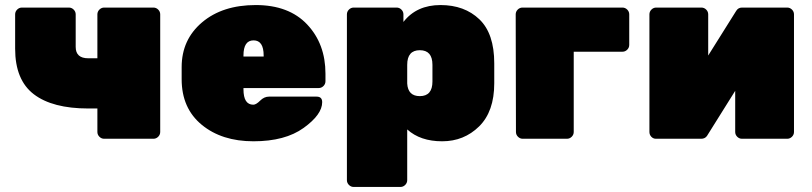

<svg xmlns="http://www.w3.org/2000/svg" viewBox="-20 -550 3217 761"><path d="M366 -319V-493Q366 -504 374 -512Q382 -520 393 -520H588Q599 -520 607 -512Q615 -504 615 -493V-27Q615 -16 607 -8Q599 0 588 0H393Q382 0 374 -8Q366 -16 366 -27V-120H330Q188 -120 114 -176.5Q40 -233 40 -357V-493Q40 -504 48 -512Q56 -520 67 -520H253Q264 -520 272 -512Q280 -504 280 -493V-364Q280 -319 330 -319Z M1243 -201H945V-196Q945 -135 984 -135Q995 -135 1011 -151Q1027 -167 1046 -167H1235Q1257 -167 1257 -145Q1257 -96 1183.5 -43Q1110 10 984.5 10Q859 10 779.5 -55.5Q700 -121 700 -236V-284Q700 -393 781 -461.5Q862 -530 993.5 -530Q1125 -530 1197.5 -453Q1270 -376 1270 -258V-228Q1270 -217 1262 -209Q1254 -201 1243 -201ZM945 -330V-326H1025V-330Q1025 -390 985 -390Q945 -390 945 -330Z M1939 -299V-220Q1939 -108 1879 -49Q1819 10 1732.5 10Q1646 10 1594 -37V164Q1594 175 1586 183Q1578 191 1567 191H1382Q1371 191 1363 183Q1355 175 1355 164V-493Q1355 -504 1363 -512Q1371 -520 1382 -520H1552Q1563 -520 1571 -512Q1579 -504 1579 -493V-463Q1631 -530 1726 -530Q1821 -530 1880 -473.5Q1939 -417 1939 -299ZM1594 -293V-219Q1597 -169 1644 -169Q1694 -169 1694 -227V-293Q1694 -351 1644 -351Q1594 -351 1594 -293Z M2051 -520H2447Q2458 -520 2466 -512Q2474 -504 2474 -493V-372Q2474 -361 2466 -353Q2458 -345 2447 -345H2254V-27Q2254 -16 2246 -8Q2238 0 2227 0H2052Q2041 0 2033 -8Q2025 -16 2025 -27L2024 -493Q2024 -504 2032 -512Q2040 -520 2051 -520Z M3100 0H2921Q2910 0 2902 -8Q2894 -16 2894 -27V-190L2782 -11Q2774 0 2759 0H2580Q2569 0 2561.5 -8Q2554 -16 2554 -27V-493Q2554 -504 2562 -512Q2570 -520 2581 -520H2760Q2771 -520 2779 -512Q2787 -504 2787 -493V-330L2898 -507Q2906 -520 2921 -520H3100Q3111 -520 3119 -512Q3127 -504 3127 -493V-27Q3127 -16 3119 -8Q3111 0 3100 0Z"/></svg>

Font: Rubik One
Style: Regular
Weight: 400
Designer: Hubert and Fischer with Elvire Volk Leonovitch
Foundry: Hubert and Fischer with Elvire Volk Leonovitch
Version: Version 1.001